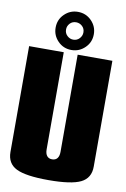

<svg xmlns="http://www.w3.org/2000/svg" viewBox="-104 -1020 717 1090"><g transform="rotate(10 255.0 -475.0)"><path d="M254.9 -960Q301.3 -960 333.3 -927.5Q365.2 -895 365.2 -850.1Q365.2 -803.7 332.5 -772Q299.8 -740.2 254.9 -740.2Q208.5 -740.2 176.8 -772.7Q145 -805.2 145 -850.1Q145 -896.5 177.5 -928.2Q210 -960 254.9 -960ZM254.9 -899.9Q232.9 -899.9 219 -884.8Q205.1 -869.6 205.1 -850.1Q205.1 -828.1 220.2 -814Q235.4 -799.8 254.9 -799.8Q276.9 -799.8 291 -815.2Q305.2 -830.6 305.2 -850.1Q305.2 -872.1 290 -886Q274.9 -899.9 254.9 -899.9ZM15.1 -720.2H214.8V-160.2Q214.8 -135.7 225.1 -122.8Q235.4 -109.9 254.9 -109.9Q274.4 -109.9 284.7 -122.8Q294.9 -135.7 294.9 -160.2V-720.2H495.1V-109.9Q495.1 -43.9 440.7 -17.1Q386.2 9.8 254.9 9.8Q123.5 9.8 69.3 -17.1Q15.1 -43.9 15.1 -109.9Z"/></g></svg>

Font: Mikodacs
Style: Regular
Weight: 400
Designer: gluk (gluksza@wp.pl)
Foundry: gluk (gluksza@wp.pl)
Version: Version 0.28